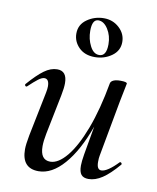

<svg xmlns="http://www.w3.org/2000/svg" viewBox="-75 -684 618 756"><g transform="rotate(10 234.0 -306.0)"><path d="M173 -346Q173 -327 167 -297L135 -138Q129 -108 129 -87Q129 -32 169 -32Q201 -32 235 -73Q269 -114 298.5 -192Q328 -270 347 -377Q349 -385 359 -389.5Q369 -394 387 -394Q413 -394 413 -387L409 -367Q400 -324 398 -312L357 -89Q355 -80 355 -64Q355 -33 373 -33Q385 -33 402 -44.5Q419 -56 439 -77Q440 -78 442 -78Q445 -78 447 -74.5Q449 -71 447 -69Q412 -28 384 -9.5Q356 9 329 9Q309 9 300 -2Q291 -13 291 -38Q291 -54 296 -84L316 -198Q280 -98 231.5 -42.5Q183 13 130 13Q63 13 63 -63Q63 -82 70 -119L106 -297Q109 -312 109 -322Q109 -352 90 -352Q80 -352 65.5 -341Q51 -330 29 -309Q27 -307 25 -307Q22 -307 20 -310.5Q18 -314 21 -317Q56 -357 82 -376Q108 -395 134 -395Q173 -395 173 -346ZM183 -547Q183 -583 213 -604Q243 -625 280 -625Q316 -625 341.5 -601.5Q367 -578 367 -545Q367 -510 337.5 -489Q308 -468 270 -468Q230 -468 206.5 -491.5Q183 -515 183 -547ZM249 -507Q263 -479 286 -479Q315 -479 315 -527Q315 -561 298.5 -587Q282 -613 260 -613Q235 -613 235 -567Q235 -534 249 -507Z"/></g></svg>

Font: CormorantInfant-MediumItalic
Style: Italic
Weight: 500
Italic angle: -10°
Designer: Christian Thalmann (Catharsis Fonts)
Foundry: Catharsis Fonts
Version: Version 3.303